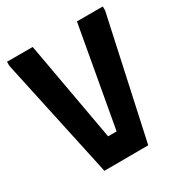

<svg xmlns="http://www.w3.org/2000/svg" viewBox="-165 -820 887 939"><g transform="rotate(-30 278.5 -350.0)"><path d="M8 -700H153L254 -137H302L403 -700H549V-677L402 -1L154 0L8 -677Z"/></g></svg>

Font: Phudu SemiBold
Style: Regular
Weight: 600
Version: Version 1.005;gftools[0.9.23]